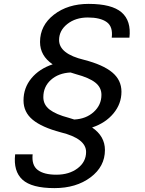

<svg xmlns="http://www.w3.org/2000/svg" viewBox="-20 -764 744 988"><path d="M436 -744Q555 -744 605.5 -700.5Q656 -657 646 -570H555Q562 -627 529 -650.5Q496 -674 432 -674Q369 -674 326.5 -640.5Q284 -607 284 -558Q284 -487 413 -456Q510 -431 557.5 -391.5Q605 -352 605 -292Q605 -230 564 -180.5Q523 -131 454 -108Q520 -63 520 8Q520 93 446 148.5Q372 204 260 204Q143 204 95.5 160.5Q48 117 58 30H148Q142 86 174 110.5Q206 135 270 135Q336 135 379.5 102Q423 69 423 18Q423 -51 293 -83Q195 -109 148 -148Q101 -187 101 -247Q101 -312 141.5 -361Q182 -410 251 -433Q186 -477 186 -548Q186 -633 257.5 -688.5Q329 -744 436 -744ZM203 -264Q203 -225 235.5 -200Q268 -175 333 -158L362 -149Q423 -152 462.5 -188Q502 -224 502 -276Q502 -314 470.5 -339Q439 -364 372 -382L343 -391Q281 -388 242 -353Q203 -318 203 -264Z"/></svg>

Font: Nacelle
Style: Italic
Weight: 400
Italic angle: -12°
Designer: Sora Sagano
Foundry: Sora Sagano
Version: Version 1.000;FEAKit 1.0